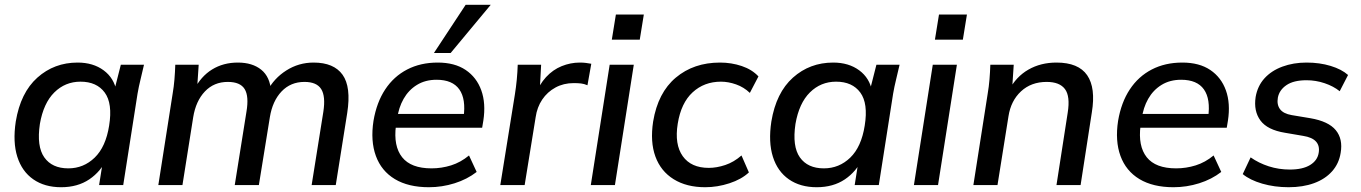

<svg xmlns="http://www.w3.org/2000/svg" viewBox="-20 -775 5699 804"><path d="M236 9Q167 9 119.5 -24Q72 -57 52.5 -118.5Q33 -180 46 -266Q66 -387 136.5 -450Q207 -513 305 -513Q370 -513 414 -480.5Q458 -448 468 -392L457 -390L486 -504H583Q576 -473 568.5 -442.5Q561 -412 556 -383L496 0H395L413 -114H429Q403 -57 354 -24Q305 9 236 9ZM266 -70Q330 -70 376.5 -115Q423 -160 437 -249Q452 -342 418.5 -387.5Q385 -433 317 -433Q253 -433 207.5 -388Q162 -343 147 -256Q133 -162 165.5 -116Q198 -70 266 -70Z M643 0 703 -383Q708 -412 710.5 -442.5Q713 -473 714 -504H812L805 -398H792Q821 -455 868 -484Q915 -513 976 -513Q1037 -513 1074 -483Q1111 -453 1115 -393H1099Q1127 -447 1179 -480Q1231 -513 1293 -513Q1378 -513 1414.5 -462Q1451 -411 1434 -302L1386 0H1285L1334 -307Q1344 -372 1325 -402Q1306 -432 1255 -432Q1197 -432 1159 -392Q1121 -352 1110 -284L1064 0H963L1012 -307Q1023 -372 1004.5 -402Q986 -432 934 -432Q876 -432 838 -392Q800 -352 789 -284L744 0Z M1776 9Q1690 9 1633.5 -25Q1577 -59 1554 -122Q1531 -185 1544 -269Q1557 -346 1593 -400.5Q1629 -455 1685 -484Q1741 -513 1813 -513Q1884 -513 1930 -482Q1976 -451 1995.5 -396.5Q2015 -342 2004 -270L1999 -240H1620L1629 -298H1939L1921 -283Q1932 -360 1903.5 -400.5Q1875 -441 1808 -441Q1761 -441 1726 -419.5Q1691 -398 1670 -361Q1649 -324 1643 -277L1638 -249Q1627 -163 1664 -116.5Q1701 -70 1787 -70Q1829 -70 1869 -82.5Q1909 -95 1944 -124L1976 -55Q1936 -24 1883.5 -7.5Q1831 9 1776 9ZM1797 -553 1930 -755H2035L1867 -553Z M2075 0 2136 -379Q2141 -410 2144 -441.5Q2147 -473 2148 -504H2246L2239 -374H2220Q2238 -421 2266.5 -452Q2295 -483 2332 -498Q2369 -513 2408 -513Q2422 -513 2433.5 -511.5Q2445 -510 2456 -508L2440 -418Q2426 -424 2413 -425.5Q2400 -427 2382 -427Q2340 -427 2306 -408.5Q2272 -390 2250.5 -358Q2229 -326 2223 -284L2177 0Z M2454 0 2533 -504H2634L2555 0ZM2542 -609 2559 -714H2676L2659 -609Z M2933 9Q2855 9 2801 -24.5Q2747 -58 2724.5 -119.5Q2702 -181 2715 -266Q2735 -387 2810 -450Q2885 -513 2995 -513Q3043 -513 3086 -498.5Q3129 -484 3156 -455L3120 -386Q3095 -410 3062.5 -421.5Q3030 -433 2999 -433Q2929 -433 2880.5 -388.5Q2832 -344 2818 -257Q2804 -170 2839 -121Q2874 -72 2948 -72Q2981 -72 3017 -84Q3053 -96 3085 -124L3116 -53Q3085 -24 3034.5 -7.5Q2984 9 2933 9Z M3400 9Q3331 9 3283.5 -24Q3236 -57 3216.5 -118.5Q3197 -180 3210 -266Q3230 -387 3300.5 -450Q3371 -513 3469 -513Q3534 -513 3578 -480.5Q3622 -448 3632 -392L3621 -390L3650 -504H3747Q3740 -473 3732.5 -442.5Q3725 -412 3720 -383L3660 0H3559L3577 -114H3593Q3567 -57 3518 -24Q3469 9 3400 9ZM3430 -70Q3494 -70 3540.5 -115Q3587 -160 3601 -249Q3616 -342 3582.5 -387.5Q3549 -433 3481 -433Q3417 -433 3371.5 -388Q3326 -343 3311 -256Q3297 -162 3329.5 -116Q3362 -70 3430 -70Z M3807 0 3886 -504H3987L3908 0ZM3895 -609 3912 -714H4029L4012 -609Z M4056 0 4116 -383Q4121 -412 4123.5 -442.5Q4126 -473 4127 -504H4225L4218 -398L4205 -397Q4235 -454 4286.5 -483.5Q4338 -513 4404 -513Q4496 -513 4532.5 -460Q4569 -407 4552 -304L4505 0H4404L4451 -303Q4462 -372 4439.5 -402Q4417 -432 4363 -432Q4298 -432 4255.5 -392.5Q4213 -353 4203 -288L4157 0Z M4894 9Q4808 9 4751.5 -25Q4695 -59 4672 -122Q4649 -185 4662 -269Q4675 -346 4711 -400.5Q4747 -455 4803 -484Q4859 -513 4931 -513Q5002 -513 5048 -482Q5094 -451 5113.5 -396.5Q5133 -342 5122 -270L5117 -240H4738L4747 -298H5057L5039 -283Q5050 -360 5021.5 -400.5Q4993 -441 4926 -441Q4879 -441 4844 -419.5Q4809 -398 4788 -361Q4767 -324 4761 -277L4756 -249Q4745 -163 4782 -116.5Q4819 -70 4905 -70Q4947 -70 4987 -82.5Q5027 -95 5062 -124L5094 -55Q5054 -24 5001.5 -7.5Q4949 9 4894 9Z M5376 9Q5317 9 5265.5 -6Q5214 -21 5184 -46L5217 -116Q5251 -92 5293 -78.5Q5335 -65 5381 -65Q5435 -65 5466 -84Q5497 -103 5502 -135Q5507 -164 5491 -182Q5475 -200 5437 -206L5361 -219Q5287 -231 5258 -270.5Q5229 -310 5238 -369Q5246 -415 5275 -447Q5304 -479 5350 -496Q5396 -513 5451 -513Q5506 -513 5552 -499Q5598 -485 5625 -461L5590 -393Q5564 -414 5527 -426.5Q5490 -439 5451 -439Q5397 -439 5367 -418.5Q5337 -398 5331 -366Q5326 -337 5340 -318Q5354 -299 5389 -293L5467 -280Q5543 -267 5573.5 -230Q5604 -193 5594 -135Q5587 -90 5558 -57.5Q5529 -25 5482.5 -8Q5436 9 5376 9Z"/></svg>

Font: Mulish ExtraLight SemiBold
Style: Italic
Weight: 600
Italic angle: -9°
Version: Version 3.603